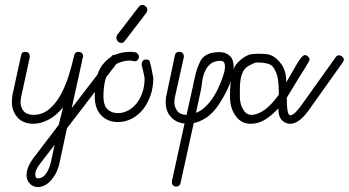

<svg xmlns="http://www.w3.org/2000/svg" viewBox="-20 -506 1406 774"><path d="M428 -277Q433 -285 441 -285Q447 -285 453.5 -279Q460 -273 460 -267Q460 -260 455 -256L250 11L219 155Q213 179 203 196.5Q193 214 181.5 225.5Q170 237 157.5 242.5Q145 248 134 248Q112 248 99.5 233.5Q87 219 87 200Q87 185 93.5 168Q100 151 115 131L217 -3L234 -73Q206 -39 174.5 -23Q143 -7 114 -7Q96 -7 79.5 -13Q63 -19 52 -31Q41 -43 34.5 -58.5Q28 -74 28 -93Q28 -100 28.5 -107Q29 -114 30 -122L65 -283Q67 -297 81 -297Q91 -297 95.5 -292Q100 -287 100 -280Q100 -279 100 -277.5Q100 -276 100 -275L65 -114Q63 -104 63 -93Q63 -73 75.5 -58Q88 -43 116 -43Q150 -43 177 -65Q204 -87 223.5 -122Q243 -157 256.5 -199.5Q270 -242 279 -283Q283 -297 295 -297Q305 -297 310 -292Q315 -287 315 -280Q315 -276 313 -270.5Q311 -265 310 -256L269 -70ZM200 78 143 152Q132 166 127 177Q122 188 122 197Q122 203 124.5 208Q127 213 132 213Q152 213 165 195Q178 177 185 148Z M540 -277Q540 -270 535.5 -264.5Q531 -259 524 -259Q521 -259 517 -260Q514 -261 510 -261Q508 -262 504 -262Q481 -262 458 -252.5Q435 -243 421 -221Q407 -199 402 -172.5Q397 -146 397 -117Q397 -82 413 -66Q429 -50 456 -50Q476 -50 495.5 -60Q515 -70 530 -88.5Q545 -107 554 -133Q563 -159 563 -191Q561 -204 558 -216Q555 -228 552 -240Q551 -242 551 -248Q551 -255 555.5 -260.5Q560 -266 567 -266Q577 -266 580.5 -263.5Q584 -261 584 -256Q587 -247 590.5 -230.5Q594 -214 598 -191Q598 -153 586.5 -120.5Q575 -88 556 -64.5Q537 -41 511 -27.5Q485 -14 456 -14Q414 -14 388 -41Q362 -68 362 -117Q362 -158 370 -194Q378 -230 401 -254Q423 -278 449.5 -287.5Q476 -297 504 -297Q515 -297 525 -295H527H528Q533 -292 536.5 -287.5Q540 -283 540 -277ZM484 -342Q478 -333 469 -333Q460 -333 454.5 -340Q449 -347 449 -354Q449 -360 453 -366L539 -478Q542 -482 546 -484Q550 -486 553 -486Q561 -486 567.5 -480Q574 -474 574 -467Q574 -461 569 -453Z M708 231Q705 246 691 246Q682 246 677.5 241Q673 236 673 230Q673 226 673 224L724 -8Q691 -11 669.5 -34Q648 -57 648 -93Q648 -100 648.5 -107Q649 -114 651 -122L685 -283Q688 -297 701 -297Q711 -297 716 -292Q721 -287 721 -280Q721 -279 721 -277.5Q721 -276 721 -275L685 -114Q683 -104 683 -93Q683 -74 695 -58.5Q707 -43 732 -43L757 -155Q762 -182 768.5 -207.5Q775 -233 786 -256Q803 -295 863 -296Q890 -296 906 -281Q922 -266 922 -237Q922 -217 915.5 -194.5Q909 -172 899 -150.5Q889 -129 877.5 -109.5Q866 -90 856 -76Q835 -47 810.5 -31Q786 -15 761 -10ZM770 -51Q791 -59 809 -76.5Q827 -94 841.5 -117Q856 -140 866.5 -165.5Q877 -191 884 -215Q887 -231 887 -237Q887 -249 883 -255Q879 -261 864 -261Q841 -259 828 -248Q815 -237 807 -220Q799 -203 796 -184Q793 -165 791 -148Z M993 -43Q1045 -43 1104 -124Q1104 -181 1097 -202.5Q1090 -224 1080 -237Q1070 -248 1052 -251Q1037 -254 1025 -254Q1018 -254 1012 -254Q1007 -254 981 -240Q947 -221 947 -148Q947 -140 947 -132Q947 -124 947 -113.5Q947 -103 950 -89.5Q953 -76 960 -66Q972 -43 993 -43ZM1136 -112Q1136 -41 1150 -41Q1165 -41 1193 -79L1333 -275Q1338 -283 1346 -283Q1354 -283 1360 -277.5Q1366 -272 1366 -266Q1366 -261 1362 -255L1222 -58Q1184 -7 1150 -7Q1131 -7 1116.5 -21.5Q1102 -36 1102 -69Q1078 -43 1050.5 -25Q1023 -7 990 -7Q952 -7 930 -39Q907 -70 907 -117Q907 -181 918 -214Q923 -238 939 -255Q968 -283 991.5 -287Q1015 -291 1053 -288Q1086 -285 1113 -249Q1134 -222 1134 -174L1167 -231Q1196 -284 1209 -284Q1216 -284 1222 -278Q1228 -272 1228 -267.5Q1228 -263 1224 -256Q1220 -249 1214 -239L1201 -218Q1194 -206 1184 -191Z"/></svg>

Font: Gruenewald VA
Style: Regular
Weight: 400
Designer: Peter Wiegel
Foundry: Peter Wiegel, nach dem Schriftentwurf von Dr. H. Gr¸newald
Version: Version 0.007